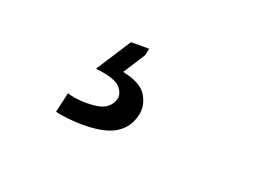

<svg xmlns="http://www.w3.org/2000/svg" viewBox="-48 -139 695 476"><g transform="rotate(20 300.0 99.0)"><path d="M188.5 215Q173 215 150.8 212.8Q128.5 210.5 117 207L129 154Q135.5 156.5 149.5 158.8Q163.5 161 180 161Q215 161 230 151.2Q245 141.5 249.5 124.5Q252.5 109.5 238.8 94.2Q225 79 173.5 73L232.5 -18.5H280.5L276.5 0L239.5 57.5Q289 67.5 304 93.2Q319 119 313 143.5Q306 177.5 277.5 196.2Q249 215 188.5 215Z"/></g></svg>

Font: Commissioner
Style: Italic
Weight: 400
Italic angle: -12°
Designer: Kostas Bartsokas
Foundry: Kostas Bartsokas
Version: Version 1.000; ttfautohint (v1.8.3)